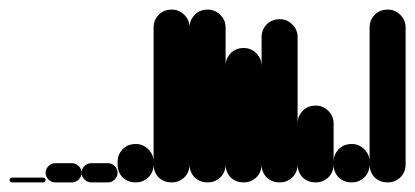

<svg xmlns="http://www.w3.org/2000/svg" viewBox="-20 -380 865 400"><path d="M5 -10Q3 -10 1.5 -8.5Q0 -7 0 -5Q0 -3 1.5 -1.5Q3 0 5 0H70Q72 0 73.5 -1.5Q75 -3 75 -5Q75 -7 73.5 -8.5Q72 -10 70 -10Z M95 -40Q87 -40 81 -34Q75 -28 75 -20Q75 -12 81 -6Q87 0 95 0H130Q138 0 144 -6Q150 -12 150 -20Q150 -28 144 -34Q138 -40 130 -40Z M170 -40Q162 -40 156 -34Q150 -28 150 -20Q150 -12 156 -6Q162 0 170 0H205Q213 0 219 -6Q225 -12 225 -20Q225 -28 219 -34Q213 -40 205 -40Z M225 -38H300V-43H225ZM263 -75Q246 -75 235.5 -64Q225 -53 225 -38Q225 -21 235.5 -10.5Q246 0 263 0Q278 0 289 -10.5Q300 -21 300 -38Q300 -53 289 -64Q278 -75 263 -75ZM263 -80Q246 -80 235.5 -69Q225 -58 225 -43Q225 -26 235.5 -15.5Q246 -5 263 -5Q278 -5 289 -15.5Q300 -26 300 -43Q300 -58 289 -69Q278 -80 263 -80Z M300 -38H375V-323H300ZM338 -75Q321 -75 310.5 -64Q300 -53 300 -38Q300 -21 310.5 -10.5Q321 0 338 0Q353 0 364 -10.5Q375 -21 375 -38Q375 -53 364 -64Q353 -75 338 -75ZM338 -360Q321 -360 310.5 -349Q300 -338 300 -323Q300 -306 310.5 -295.5Q321 -285 338 -285Q353 -285 364 -295.5Q375 -306 375 -323Q375 -338 364 -349Q353 -360 338 -360Z M375 -38H450V-323H375ZM413 -75Q396 -75 385.5 -64Q375 -53 375 -38Q375 -21 385.5 -10.5Q396 0 413 0Q428 0 439 -10.5Q450 -21 450 -38Q450 -53 439 -64Q428 -75 413 -75ZM413 -360Q396 -360 385.5 -349Q375 -338 375 -323Q375 -306 385.5 -295.5Q396 -285 413 -285Q428 -285 439 -295.5Q450 -306 450 -323Q450 -338 439 -349Q428 -360 413 -360Z M450 -38H525V-243H450ZM488 -75Q471 -75 460.5 -64Q450 -53 450 -38Q450 -21 460.5 -10.5Q471 0 488 0Q503 0 514 -10.5Q525 -21 525 -38Q525 -53 514 -64Q503 -75 488 -75ZM488 -280Q471 -280 460.5 -269Q450 -258 450 -243Q450 -226 460.5 -215.5Q471 -205 488 -205Q503 -205 514 -215.5Q525 -226 525 -243Q525 -258 514 -269Q503 -280 488 -280Z M525 -38H600V-303H525ZM563 -75Q546 -75 535.5 -64Q525 -53 525 -38Q525 -21 535.5 -10.5Q546 0 563 0Q578 0 589 -10.5Q600 -21 600 -38Q600 -53 589 -64Q578 -75 563 -75ZM563 -340Q546 -340 535.5 -329Q525 -318 525 -303Q525 -286 535.5 -275.5Q546 -265 563 -265Q578 -265 589 -275.5Q600 -286 600 -303Q600 -318 589 -329Q578 -340 563 -340Z M600 -38H675V-123H600ZM638 -75Q621 -75 610.5 -64Q600 -53 600 -38Q600 -21 610.5 -10.5Q621 0 638 0Q653 0 664 -10.5Q675 -21 675 -38Q675 -53 664 -64Q653 -75 638 -75ZM638 -160Q621 -160 610.5 -149Q600 -138 600 -123Q600 -106 610.5 -95.5Q621 -85 638 -85Q653 -85 664 -95.5Q675 -106 675 -123Q675 -138 664 -149Q653 -160 638 -160Z M675 -38H750V-43H675ZM713 -75Q696 -75 685.5 -64Q675 -53 675 -38Q675 -21 685.5 -10.5Q696 0 713 0Q728 0 739 -10.5Q750 -21 750 -38Q750 -53 739 -64Q728 -75 713 -75ZM713 -80Q696 -80 685.5 -69Q675 -58 675 -43Q675 -26 685.5 -15.5Q696 -5 713 -5Q728 -5 739 -15.5Q750 -26 750 -43Q750 -58 739 -69Q728 -80 713 -80Z M750 -38H825V-323H750ZM788 -75Q771 -75 760.5 -64Q750 -53 750 -38Q750 -21 760.5 -10.5Q771 0 788 0Q803 0 814 -10.5Q825 -21 825 -38Q825 -53 814 -64Q803 -75 788 -75ZM788 -360Q771 -360 760.5 -349Q750 -338 750 -323Q750 -306 760.5 -295.5Q771 -285 788 -285Q803 -285 814 -295.5Q825 -306 825 -323Q825 -338 814 -349Q803 -360 788 -360Z"/></svg>

Font: Wavefont Medium
Style: Regular
Weight: 500
Version: Version 3.004;gftools[0.9.33]